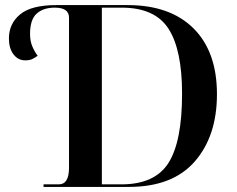

<svg xmlns="http://www.w3.org/2000/svg" viewBox="-20 -734 932 754"><path d="M151 0H486Q658 0 745 -100Q832 -200 832 -364Q832 -531 740 -622.5Q648 -714 481 -714H201Q103 -714 59 -677.5Q15 -641 15 -583Q15 -544 33 -520.5Q51 -497 79 -497Q96 -497 106.5 -502Q117 -507 128 -515Q117 -529 107.5 -550.5Q98 -572 98 -601Q98 -657 124 -680.5Q150 -704 195 -704Q251 -704 251 -665V-75Q251 -10 211 -10H151ZM380 -10V-704H458Q588 -704 641.5 -621.5Q695 -539 695 -366Q695 -178 641.5 -94Q588 -10 457 -10Z"/></svg>

Font: Noto Serif Display Semi
Style: Regular
Weight: 600
Designer: Monotype Design Team
Foundry: Monotype Imaging Inc.
Version: Version 1.900